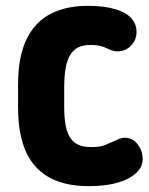

<svg xmlns="http://www.w3.org/2000/svg" viewBox="-20 -627 509 658"><path d="M200 -325Q200 -365 205 -393.5Q210 -422 221 -439.5Q232 -457 249 -465Q266 -473 291 -473Q325 -473 347 -461Q367 -451 383 -451Q410 -451 429 -470.5Q448 -490 448 -518Q448 -541 434 -560Q416 -583 377 -595Q338 -607 282 -607Q222 -607 177 -590Q132 -573 102 -539.5Q72 -506 57 -456Q42 -406 42 -339V-257Q42 -190 57 -139.5Q72 -89 102.5 -55.5Q133 -22 178.5 -5.5Q224 11 285 11Q346 11 389.5 -3Q433 -17 453 -41Q469 -58 469 -83Q469 -109 452 -132Q435 -155 407 -155Q395 -155 377 -146Q355 -136 342.5 -131Q330 -126 319.5 -124.5Q309 -123 292 -123Q267 -123 249.5 -130.5Q232 -138 221 -154.5Q210 -171 205 -197.5Q200 -224 200 -262Z"/></svg>

Font: Beiruti Black
Style: Regular
Weight: 900
Designer: Arlette Boutros
Foundry: Boutros
Version: Version 1.41